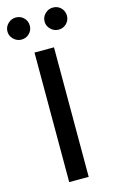

<svg xmlns="http://www.w3.org/2000/svg" viewBox="-172 -989 614 1041"><g transform="rotate(-15 135.0 -468.5)"><path d="M189.5 -727.1V0H80.1V-727.1ZM30.8 -813Q5.9 -813 -13.2 -831.3Q-32.2 -849.6 -32.2 -874.5Q-32.2 -900.4 -13.4 -918.7Q5.4 -937 30.8 -937Q57.6 -937 75.4 -918.9Q93.3 -900.9 93.3 -874.5Q93.3 -849.1 75.2 -831.1Q57.1 -813 30.8 -813ZM239.3 -813Q214.4 -813 195.3 -831.3Q176.3 -849.6 176.3 -874.5Q176.3 -900.4 195.1 -918.7Q213.9 -937 239.3 -937Q266.1 -937 283.9 -918.9Q301.8 -900.9 301.8 -874.5Q301.8 -849.1 283.7 -831.1Q265.6 -813 239.3 -813Z"/></g></svg>

Font: Karasuma Gothic
Style: Regular
Weight: 500
Designer: Rasmus Andersson / Ryoko Nishizuka
Foundry: Genbu
Version: Version 1.00